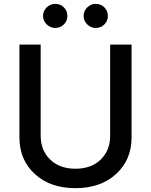

<svg xmlns="http://www.w3.org/2000/svg" viewBox="-20 -957 777 989"><path d="M264.6 -813Q239.7 -813 220.7 -831.3Q201.7 -849.6 201.7 -874.5Q201.7 -900.4 220.5 -918.7Q239.3 -937 264.6 -937Q291.5 -937 309.3 -918.9Q327.1 -900.9 327.1 -874.5Q327.1 -849.1 309.1 -831.1Q291 -813 264.6 -813ZM473.1 -813Q448.2 -813 429.4 -831.3Q410.6 -849.6 410.6 -874.5Q410.6 -900.4 429.2 -918.7Q447.8 -937 473.1 -937Q500 -937 517.8 -918.9Q535.6 -900.9 535.6 -874.5Q535.6 -849.1 517.6 -831.1Q499.5 -813 473.1 -813ZM547.4 -727.1H657.7V-249Q657.7 -133.8 578.1 -60.8Q498.5 12.2 368.7 12.2Q238.8 12.2 159.4 -60.5Q80.1 -133.3 80.1 -249V-727.1H189.5V-257.8Q189.5 -182.6 238.3 -135.3Q287.1 -87.9 368.7 -87.9Q450.7 -87.9 499 -135.3Q547.4 -182.6 547.4 -257.8Z"/></svg>

Font: Interop Med
Style: Regular
Weight: 500
Designer: Rasmus Andersson, Google, Jang Haemin
Foundry: jhaemin
Version: Version 1.007